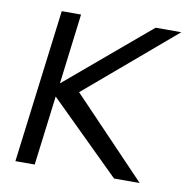

<svg xmlns="http://www.w3.org/2000/svg" viewBox="-69 -647 699 715"><g transform="rotate(10 280.0 -290.0)"><path d="M505 0 224 -294 560 -580H463L148 -314L181 -580H108L35 0H108L141 -263L408 0Z"/></g></svg>

Font: Charger
Style: It
Weight: 400
Designer: Jasper
Foundry: Cannot Into Space Fonts
Version: Version 0.98